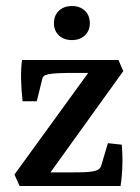

<svg xmlns="http://www.w3.org/2000/svg" viewBox="-20 -617 466 637"><path d="M282 -388 289 -375H203Q187 -375 170.5 -374Q154 -373 142 -371Q131 -369 126 -365Q121 -361 119 -350L102 -281H55Q51 -315 50 -351Q49 -387 53 -418H373L389 -381L138 -32L131 -45H218Q238 -45 256.5 -45.5Q275 -46 291 -49Q301 -51 307 -55Q313 -59 316 -68L338 -142L384 -137Q387 -103 386 -68Q385 -33 380 0H45L28 -38ZM278 -540Q278 -515 261.5 -499.5Q245 -484 219 -484Q192 -484 175.5 -499.5Q159 -515 159 -540Q159 -566 175.5 -581.5Q192 -597 219 -597Q245 -597 261.5 -581.5Q278 -566 278 -540Z"/></svg>

Font: Rasa Medium
Style: Regular
Weight: 500
Designer: Anna Giedrys (Yrsa+Rasa design), David Brezina (Yrsa art-direction, Rasa art-direction, design)
Foundry: Rosetta Type Foundry
Version: Version 2.004